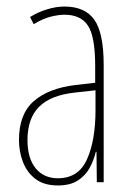

<svg xmlns="http://www.w3.org/2000/svg" viewBox="-20 -557 406 587"><path d="M177 -537Q240 -537 268.5 -496.5Q297 -456 297 -358V0H276L275 -93H273Q267 -68 254.5 -44.5Q242 -21 218.5 -5.5Q195 10 157 10Q115 10 89 -9.5Q63 -29 50.5 -61Q38 -93 38 -129Q38 -208 83 -247.5Q128 -287 210 -297L271 -304V-355Q271 -445 249 -478.5Q227 -512 177 -512Q159 -512 135 -506Q111 -500 83 -483L72 -505Q96 -520 124 -528.5Q152 -537 177 -537ZM209 -274Q135 -266 99.5 -230.5Q64 -195 64 -129Q64 -73 89 -42.5Q114 -12 157 -12Q220 -12 246 -70Q272 -128 272 -220V-281Z"/></svg>

Font: Noto Sans Khmer ExtraCondensed Thin
Style: Regular
Weight: 250
Width: 2
Designer: Danh Hong and the Monotype Design Team
Foundry: Monotype Imaging Inc.
Version: Version 2.004